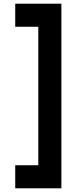

<svg xmlns="http://www.w3.org/2000/svg" viewBox="-20 -895 415 1040"><path d="M62.5 125V0H187.5V-750H62.5V-875H312.5V125Z"/></svg>

Font: Oldtimer
Style: Regular
Weight: 400
Designer: GGBotNet
Foundry: GGBotNet
Version: 1.00